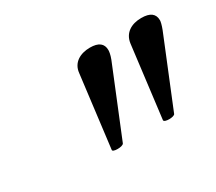

<svg xmlns="http://www.w3.org/2000/svg" viewBox="-65 -842 568 506"><g transform="rotate(-30 219.0 -589.0)"><path d="M172 -455C181 -455 189 -457 191 -461L275 -667C280 -680 281 -689 281 -693C281 -713 268 -723 242 -723C212 -723 187 -709 184 -679L157 -461C156 -457 163 -455 172 -455ZM329 -455C337 -455 346 -457 347 -461L431 -667C436 -680 438 -689 438 -693C438 -713 425 -723 398 -723C368 -723 344 -709 340 -679L313 -461C313 -457 320 -455 329 -455Z"/></g></svg>

Font: Junicode Two Beta SemiCondensed Medium
Style: Italic
Weight: 500
Width: 4
Italic angle: -10°
Version: Version 1.063